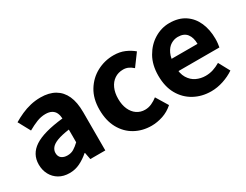

<svg xmlns="http://www.w3.org/2000/svg" viewBox="-58 -869 1594 1243"><g transform="rotate(-30 739.0 -247.5)"><path d="M191 12Q146 12 113 -7.5Q80 -27 62 -60.5Q44 -94 44 -136Q44 -214 111 -258Q178 -302 326 -318Q325 -341 317 -359Q309 -377 291 -387.5Q273 -398 244 -398Q211 -398 178.5 -385Q146 -372 111 -352L62 -442Q92 -460 125.5 -475Q159 -490 195 -498.5Q231 -507 270 -507Q333 -507 376 -482Q419 -457 441 -408.5Q463 -360 463 -286V0H351L341 -52H338Q306 -24 269.5 -6Q233 12 191 12ZM236 -94Q263 -94 283.5 -106.5Q304 -119 326 -140V-235Q269 -227 236 -214.5Q203 -202 189 -184.5Q175 -167 175 -147Q175 -120 192 -107Q209 -94 236 -94Z M804 12Q736 12 681 -18.5Q626 -49 594 -107Q562 -165 562 -247Q562 -329 597.5 -387Q633 -445 691 -476Q749 -507 816 -507Q862 -507 898 -491.5Q934 -476 961 -453L896 -365Q878 -381 861 -388.5Q844 -396 824 -396Q787 -396 759.5 -377.5Q732 -359 717 -325.5Q702 -292 702 -247Q702 -202 717 -168.5Q732 -135 758.5 -117Q785 -99 819 -99Q845 -99 869 -110Q893 -121 913 -137L967 -48Q931 -16 888 -2Q845 12 804 12Z M1250 12Q1180 12 1123.5 -19Q1067 -50 1034.5 -107.5Q1002 -165 1002 -247Q1002 -327 1035 -385Q1068 -443 1121 -475Q1174 -507 1233 -507Q1302 -507 1348.5 -476Q1395 -445 1418.5 -391.5Q1442 -338 1442 -270Q1442 -252 1440 -234.5Q1438 -217 1436 -208H1109L1108 -299H1325Q1325 -346 1303.5 -374Q1282 -402 1236 -402Q1209 -402 1184 -387Q1159 -372 1143 -338Q1127 -304 1127 -247Q1127 -190 1147.5 -156.5Q1168 -123 1200 -108Q1232 -93 1268 -93Q1298 -93 1324.5 -101.5Q1351 -110 1378 -126L1423 -43Q1386 -18 1340.5 -3Q1295 12 1250 12Z"/></g></svg>

Font: Assistant ExtraLight
Style: Bold
Weight: 700
Version: Version 3.000